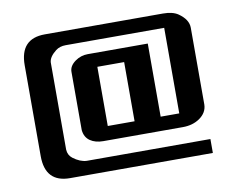

<svg xmlns="http://www.w3.org/2000/svg" viewBox="-60 -554 764 630"><g transform="rotate(-10 322.0 -239.5)"><path d="M366.2 -344.2H276.9V-147H366.2ZM125.5 0Q43 0 43 -87.9V-390.6Q43 -479 125.5 -479H519Q551.3 -479 569.3 -466.8Q601.1 -444.8 601.1 -417.5V-161.6Q600.6 -134.3 575.2 -116.7Q551.8 -100.6 519 -100.6H253.9Q227.5 -100.6 210.2 -112.5Q192.9 -124.5 190.4 -148.4V-342.8Q190.4 -362.3 210.9 -377Q230 -390.6 252.9 -390.6H453.1V-147H515.1V-432.1H187Q167 -432.1 153.8 -421.9Q129.9 -403.3 128.9 -384.8V-94.2Q129.9 -75.7 144 -64.9Q167 -47.4 189 -46.4H601.1V0Z"/></g></svg>

Font: Ebtekar Inline 2
Style: Inline-2
Weight: 500
Designer: Arman Khorramak
Foundry: Arman Khorramak
Version: Version 2.000